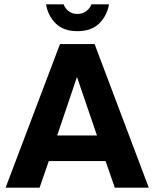

<svg xmlns="http://www.w3.org/2000/svg" viewBox="-20 -873 718 893"><path d="M6 0 259 -668H420L672 0H514L471 -124H207L164 0ZM246 -243H431L338 -515ZM340 -728Q275 -728 239 -764Q203 -800 194 -853H276Q281 -836 298 -822Q315 -808 340 -808Q364 -808 382 -822Q400 -836 405 -853H487Q478 -800 441.5 -764Q405 -728 340 -728Z"/></svg>

Font: Atkinson Hyperlegible Next
Style: Bold
Weight: 700
Designer: Elliott Scott, Megan Eiswerth, Linus Boman, Theodore Petrosky, Letters from Sweden
Foundry: Applied Design Works, Letters from Sweden
Version: Version 2.001